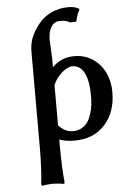

<svg xmlns="http://www.w3.org/2000/svg" viewBox="-61 -745 662 1024"><g transform="rotate(-5 269.5 -233.5)"><path d="M353 -439Q410.6 -439 453.9 -408.7Q497.1 -378.4 518.1 -331.8Q539.1 -285.2 539.1 -231Q539.1 -123.5 478.8 -56.9Q418.5 9.8 315.9 9.8Q269.5 9.8 234.9 -2.9V26.9Q234.9 154.8 243.2 223.1L241.2 234.9Q205.1 229 180.2 229Q154.3 229 120.1 234.9L118.2 223.1Q127.9 147 127.9 26.9V-478Q127.9 -523.9 140.6 -556.2Q153.3 -588.4 181.2 -625Q208.5 -661.1 251.2 -681.6Q293.9 -702.1 344.2 -702.1Q379.9 -702.1 401.9 -688L402.8 -685.1Q390.1 -664.6 379.9 -621.1L347.2 -620.1Q328.1 -632.8 293.9 -632.8Q262.2 -632.8 246.1 -605.5Q230 -578.1 230 -537.1Q230 -532.2 231.9 -502Q234.9 -441.9 234.9 -436V-390.1Q282.7 -439 353 -439ZM234.9 -293.9V-80.1L231 -83Q267.6 -41 311 -41Q337.9 -41 358.4 -52.2Q378.9 -63.5 390.9 -81.3Q402.8 -99.1 410.6 -123.5Q418.5 -147.9 421.1 -171.1Q423.8 -194.3 423.8 -220.2Q423.8 -300.8 401.9 -343.5Q379.9 -386.2 337.9 -386.2Q312.5 -386.2 280.5 -357.9Q248.5 -329.6 233.9 -292Z"/></g></svg>

Font: Linear Smooth
Style: Bold
Weight: 700
Designer: Philipp H. Poll, Flanker
Foundry: Philipp H. Poll, reworked by Flanker
Version: Version 1.061 | FøM Fix